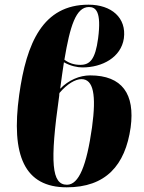

<svg xmlns="http://www.w3.org/2000/svg" viewBox="-20 -790 617 820"><path d="M265 10C431 10 515 -83 538 -246C557 -388 502 -468 365 -468C320 -468 273 -448 237 -411C242 -452 248 -489 253 -524C281 -508 311 -502 332 -502C417 -502 497 -545 509 -626C521 -714 456 -770 358 -770C163 -770 93 -607 62 -385C26 -125 85 10 265 10ZM360 -760C389 -760 414 -741 399 -626C387 -536 364 -513 323 -513C297 -513 275 -520 255 -535C279 -678 304 -760 360 -760ZM233 -382C233 -386 233 -389 234 -393C267 -432 302 -452 328 -452C379 -452 392 -385 373 -246C350 -83 317 -1 266 -1C201 -1 192 -93 233 -382Z"/></svg>

Font: Noto Serif Display Condensed Black
Style: Italic
Weight: 900
Width: 3
Italic angle: -12°
Designer: Monotype Design Team
Foundry: Monotype Imaging Inc.
Version: Version 2.009